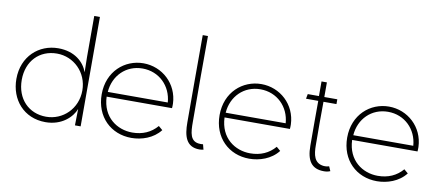

<svg xmlns="http://www.w3.org/2000/svg" viewBox="-67 -991 2909 1267"><g transform="rotate(10 1387.5 -358.0)"><path d="M278 -446C390 -446 484 -356 484 -235C484 -112 390 -23 278 -23C161 -23 78 -108 78 -235C78 -362 161 -446 278 -446ZM42 -235C42 -97 134 13 280 13C389 13 456 -53 478 -110L476 -8V0H514V-733H476V-458L478 -356C455 -421 391 -482 280 -482C152 -482 42 -388 42 -235Z M1049 -69 1022 -92C981 -44 925 -19 856 -19C755 -19 654 -85 649 -223H1087C1088 -231 1088 -244 1088 -253C1083 -387 976 -482 851 -482C726 -482 614 -387 614 -233C614 -82 719 17 856 17C924 17 1002 -8 1049 -69ZM651 -255C659 -365 740 -447 851 -447C962 -447 1045 -365 1053 -255Z M1312 14C1319 14 1326 13 1339 11L1330 -24C1326 -23 1317 -23 1313 -23C1241 -23 1238 -87 1238 -159C1237 -390 1237 -542 1238 -733H1203C1202 -603 1203 -245 1203 -148C1203 -58 1222 14 1312 14Z M1839 -69 1812 -92C1771 -44 1715 -19 1646 -19C1545 -19 1444 -85 1439 -223H1877C1878 -231 1878 -244 1878 -253C1873 -387 1766 -482 1641 -482C1516 -482 1404 -387 1404 -233C1404 -82 1509 17 1646 17C1714 17 1792 -8 1839 -69ZM1441 -255C1449 -365 1530 -447 1641 -447C1752 -447 1835 -365 1843 -255Z M2146 13C2162 13 2173 11 2188 5L2175 -25C2160 -21 2151 -20 2140 -21C2074 -27 2064 -83 2064 -149C2063 -229 2063 -358 2064 -438H2151V-470H2064V-568H2028V-470H1953L1947 -438H2029C2028 -345 2029 -271 2029 -138C2029 -37 2063 13 2146 13Z M2694 -69 2667 -92C2626 -44 2570 -19 2501 -19C2400 -19 2299 -85 2294 -223H2732C2733 -231 2733 -244 2733 -253C2728 -387 2621 -482 2496 -482C2371 -482 2259 -387 2259 -233C2259 -82 2364 17 2501 17C2569 17 2647 -8 2694 -69ZM2296 -255C2304 -365 2385 -447 2496 -447C2607 -447 2690 -365 2698 -255Z"/></g></svg>

Font: Kreadon Extra Light
Style: Regular
Weight: 200
Designer: kohakuno
Foundry: StudioGnu
Version: Version 1.000;Glyphs 3.1.2 (3151)